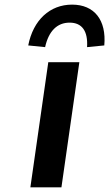

<svg xmlns="http://www.w3.org/2000/svg" viewBox="-20 -807 470 827"><path d="M244.6 0 321.8 -539.1H188L110.8 0ZM174.3 -604C189.5 -672.9 226.1 -709.5 279.8 -709.5C333.5 -709.5 359.4 -672.9 355 -604L429.2 -611.3C439 -720.7 386.2 -787.1 290.5 -787.1C194.8 -787.1 123 -720.7 101.6 -611.3Z"/></svg>

Font: Winston SemiBold
Style: Italic
Weight: 600
Italic angle: -8.13011°
Designer: Vernon Adams, Kim Jin-seong, David Berlow, Cristiano Sobral
Foundry: The Winston Project Authors
Version: Version 3.004